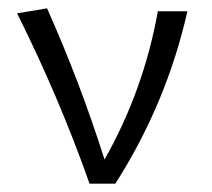

<svg xmlns="http://www.w3.org/2000/svg" viewBox="-20 -441 508 461"><path d="M21 -409 93 -421Q172 -244 231 -58Q325 -224 359 -414H430Q380 -193 257 0H195Q122 -207 21 -409Z"/></svg>

Font: QiushuiShotai Bright
Style: Regular
Weight: 400
Designer: Christian Thalmann (Catharsis Fonts)
Version: Version 1.250;